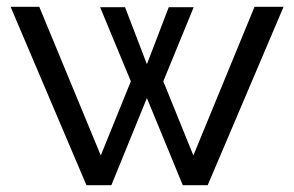

<svg xmlns="http://www.w3.org/2000/svg" viewBox="-20 -542 861 562"><path d="M725 -522H810L588 0H515L410 -255L306 0H233L11 -522H95L275 -87L363 -304L273 -521H346L410 -354L474 -521H547L458 -304L546 -87Z"/></svg>

Font: PTCRaleway Medium
Style: Regular
Weight: 500
Designer: Matt McInerney, Pablo Impallari, Rodrigo Fuenzalida
Foundry: Matt McInerney, Pablo Impallari, Rodrigo Fuenzalida
Version: Version 3.000g; ttfautohint (v1.5) -l 8 -r 28 -G 28 -x 14 -D